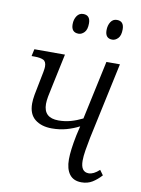

<svg xmlns="http://www.w3.org/2000/svg" viewBox="-84 -786 628 853"><g transform="rotate(10 230.5 -359.0)"><path d="M172 -203Q125 -203 96 -226Q67 -249 67 -297Q67 -314 71 -337Q75 -360 82 -393Q89 -427 92 -443.5Q95 -460 95 -468Q95 -491 81 -497.5Q67 -504 42 -504H28L35 -536H173L142 -390Q135 -359 131.5 -339.5Q128 -320 128 -306Q128 -243 195 -243Q224 -243 250.5 -250.5Q277 -258 303 -271L360 -536H421L347 -191Q341 -161 336.5 -133.5Q332 -106 332 -86Q332 -35 368 -35Q390 -35 416 -59L432 -37Q413 -16 392 -3Q371 10 343 10Q307 10 289 -14Q271 -38 271 -81Q271 -122 285 -191L295 -234Q268 -220 237.5 -211.5Q207 -203 172 -203ZM368 -638Q336 -638 336 -675Q336 -697 346 -712.5Q356 -728 374 -728Q406 -728 406 -691Q406 -663 394 -650.5Q382 -638 368 -638ZM216 -638Q183 -638 183 -675Q183 -697 193.5 -712.5Q204 -728 222 -728Q254 -728 254 -691Q254 -663 242 -650.5Q230 -638 216 -638Z"/></g></svg>

Font: Noto Serif Condensed Light
Style: Italic
Weight: 300
Width: 3
Italic angle: -12°
Designer: Monotype Design Team
Foundry: Monotype Imaging Inc.
Version: Version 2.014; ttfautohint (v1.8.4.7-5d5b)